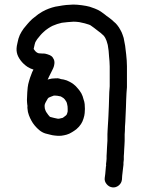

<svg xmlns="http://www.w3.org/2000/svg" viewBox="-20 -507 629 850"><path d="M234.1 -83 223 -83.9Q220.6 -83.9 218.7 -83.9Q212 -81.1 205.8 -79.1Q202.9 -78.2 195.7 -74.8Q193.8 -72.9 191.8 -71Q187.1 -63.8 182.7 -55.2Q178.9 -48 177.9 -43.2Q177 -37.9 177.9 -32.1Q177.9 -26.9 179.9 -22.1Q181.8 -15.8 184.7 -11Q189 -4.8 193.8 1.9Q197.6 7.2 201 10.1Q201.9 11 203.8 11Q211 12.9 218.7 14.9Q226.9 16.8 234.1 18.2Q236.9 19.2 242.7 18.2Q249.9 16.8 252.8 15.8Q255.6 15.8 259 13.9Q263.8 10.1 271 4.8Q272.9 2.9 274.8 1Q275.8 -1.9 277.7 -6.2Q278.7 -11 279.6 -13.9Q279.6 -20.1 279.6 -24.9Q279.6 -31.2 279.1 -36Q278.7 -40.8 276.7 -48Q275.8 -53.2 272.9 -58Q270 -62.8 266.7 -67.1Q263.8 -70 260.9 -72.9Q255.6 -75.8 250.8 -79.1Q248.9 -80.1 248.9 -80.1Q240.8 -81.1 234.1 -83ZM227.8 -160.2Q236 -161.2 242.7 -159.2L249.9 -156.8Q255.6 -155.9 261.9 -154.9Q275.8 -152 288.7 -144.8Q297.8 -140 306 -133.8Q316.1 -126.1 324.7 -115.1Q332.9 -106 340 -94Q346.8 -81.1 349.6 -68.1Q354 -56.1 354.9 -46Q355.9 -36 355.9 -24.9Q355.9 -14.9 354.9 -6.2Q354 4.8 349.6 18.2Q345.8 31.2 338.6 42.2Q330.9 54.2 318 65.2Q307.9 72.9 298.8 78.2Q286.8 85.9 274.8 89.2Q264.7 92.1 250.8 94Q235 95 222.1 93Q212 92.1 201.9 89.2Q190.9 86.8 180.8 83.9Q165.9 79.1 154 69.1Q143.9 60.9 133.8 48.9Q124.7 37.9 118.9 26.9Q112.7 15.8 107.9 2.9Q102.6 -11 101.7 -25.9Q100.7 -32.1 101.7 -37.9Q100.7 -40.8 100.7 -44.1L99.8 -53.2Q98.8 -63.8 99.8 -77.2Q100.7 -86.8 100.7 -97.8Q101.7 -108.9 102.6 -119.9Q104.1 -133.8 108.9 -149.2Q112.7 -163.1 118 -176Q121.8 -188 128.1 -199Q114.6 -202.9 101.7 -211Q83.9 -223 71.9 -238.8Q58 -257.1 54.7 -273.9Q50.8 -291.1 57.1 -316.1Q60.9 -337.2 67.6 -352Q74.8 -366.9 84.9 -380.8Q93 -390.9 101.7 -401Q111.8 -412.9 122.8 -423Q133.8 -432.1 149.6 -444.1Q166.9 -456.1 181.8 -462.8Q195.7 -469.1 210.3 -473.6Q224.9 -478.2 240.8 -480.1Q255.6 -483 272.9 -484.9Q288.7 -485.9 304.1 -486.8Q320.9 -486.8 342 -483.9Q363.1 -481.1 377 -477.2Q389 -472.9 400 -469.1Q413.9 -463.8 425.9 -456.1Q435 -449.9 443.6 -443.2Q450.8 -436.9 462.8 -428.8Q475.8 -419.2 483.9 -411Q493 -403.8 498.8 -396.2Q507 -386.1 512.7 -375.1Q518.9 -365 522.8 -353Q528.1 -341 530.9 -320.9Q534.8 -303.1 535.7 -290.2Q536.7 -278.2 538.6 -266.2Q540 -254.2 541 -239.8Q542 -227.8 542 -213.9Q542 -201 542 -181.8V-149.2Q542 -134.8 542 -120.9Q541 -107.9 540 -95Q540 -83 538.6 -65.2Q537.6 -45.1 537.6 -33.1Q536.7 -22.1 536.7 -12Q536.7 -1 535.7 10.1Q535.7 22.1 534.8 32.1Q533.8 40.8 533.3 53Q532.9 65.2 532.9 72.9Q531.9 81.1 531.9 87.8Q531.9 96.9 531.9 102.9Q531.9 108.9 531.9 117Q531.9 127.1 530.9 137.2Q530 143.9 530 151.1Q529 164 529 172.2Q528.1 177.9 528.1 184.2Q528.1 191.8 528.1 200Q526.6 207.2 526.6 212.9Q526.6 218.2 526.6 222.1L524.7 237.9Q522.8 254.2 520.9 271L519.9 287.8Q518 304.1 505.5 314.1Q493 324.2 477.9 322.5Q462.8 320.9 452.3 308.4Q441.7 295.9 443.6 281.1L446 262.8Q448 246 448.9 230.2L449.9 225.9Q448.9 220.1 449.9 214.9L450.8 208.2Q450.8 201.9 451.8 196.2Q451.8 189.9 451.8 183.2Q451.8 175.1 452.8 165.9Q452.8 160.2 453.7 146.8Q453.7 139.1 454.7 130Q455.6 122.8 455.6 116.3Q455.6 109.8 455.6 102.2Q455.6 95 455.6 86.8Q455.6 78.2 456.4 69.5Q457.1 60.9 457.6 48.4Q458 36 459 25.9Q460 18.2 460 7.2Q460.9 -2.9 460.9 -13.9Q460.9 -24.9 461.9 -36.9Q461.9 -48 462.8 -67.1Q463.8 -86.8 463.8 -98.8Q464.7 -110.8 465.7 -125.2Q465.7 -137.2 465.7 -149.2V-181.8Q465.7 -200 465.7 -212.9Q465.7 -224.9 464.7 -236Q463.8 -247 462.8 -257.1Q461.9 -269.1 460.9 -282Q459 -292.1 457.1 -307.9Q453.7 -320.9 451.8 -326.1Q448.9 -332.9 446 -339.1Q443.6 -342.9 441.7 -345.8Q437.9 -351.1 432.6 -354.9Q427.8 -360.2 416.8 -367.9Q404.8 -377 395.7 -384.2Q389.9 -389 383.7 -392.8Q379.9 -396.2 373.6 -398.1Q365 -401 354.9 -403.8Q345.8 -406.2 330.9 -409.1Q316.1 -411 306 -411Q294 -410.1 279.6 -409.1Q266.7 -408.2 253.7 -406.2Q242.7 -403.8 232.9 -400.5Q223 -397.1 212.9 -392.8Q204.8 -389 193.8 -381.8Q180.8 -373.1 173.6 -365.9Q165.9 -359.2 159.7 -352Q152 -342.9 144.8 -333.8Q141 -328.1 136.7 -320.9Q133.8 -313.2 130.9 -298.8Q130 -293 129 -290.2Q130 -287.8 132.9 -284.9Q136.7 -279.1 142.9 -274.8Q147.7 -271.9 152 -271Q157.8 -270 167.9 -270Q170.7 -270 174.8 -270Q178.9 -270 189.4 -266.9Q200 -263.8 207 -259Q213.9 -254.2 218.5 -243.6Q223 -233.1 219.7 -218.2Q217.7 -207.2 207.7 -189Q201.9 -177 196.6 -166.9Q193.8 -161.2 190.9 -154Q192.8 -154.9 194.7 -155.9Q208.6 -160.2 225.9 -160.2Z"/></svg>

Font: Namteng
Style: Regular
Weight: 400
Designer: Khon Soe Zaw Thu
Foundry: MPUA
Version: Version 1.03 June 17, 2016